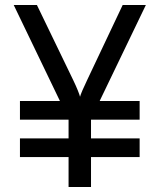

<svg xmlns="http://www.w3.org/2000/svg" viewBox="-20 -750 640 770"><path d="M60 -270V-345H540V-270ZM60 -120V-195H540V-120ZM255 0V-273L35 -730H128L273 -430Q285 -405 292 -387.5Q299 -370 301 -362Q303 -370 310.5 -387.5Q318 -405 330 -430L472 -730H565L345 -273V0Z"/></svg>

Font: JetBrains Mono Zero
Style: Regular-Zero
Weight: 400
Designer: Philipp Nurullin, Konstantin Bulenkov
Foundry: JetBrains
Version: Version 2.211